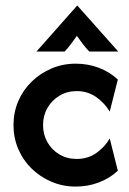

<svg xmlns="http://www.w3.org/2000/svg" viewBox="-20 -658 462 690"><path d="M252.1 12.5Q205.6 12.5 164.9 -4.9Q124.3 -22.2 93.4 -52.4Q62.5 -82.6 45.5 -122.9Q28.5 -163.2 28.5 -208.3Q28.5 -254.2 45.5 -294.1Q62.5 -334 93.4 -364.2Q124.3 -394.4 164.9 -411.8Q205.6 -429.2 252.1 -429.2Q295.8 -429.2 334.7 -414.6Q373.6 -400 403.5 -372.2L374.3 -256.9Q356.9 -286.8 326.4 -308.7Q295.8 -330.6 255.6 -330.6Q220.8 -330.6 193.4 -313.9Q166 -297.2 150.3 -269.8Q134.7 -242.4 134.7 -208.3Q134.7 -175 150.3 -147.2Q166 -119.4 193.4 -103.1Q220.8 -86.8 255.6 -86.8Q295.8 -86.8 326.4 -108.3Q356.9 -129.9 374.3 -160.4L403.5 -44.4Q373.6 -16.7 334.7 -2.1Q295.8 12.5 252.1 12.5ZM111.1 -472.9 256.9 -637.5H258.3L404.9 -472.9H300.7Q288.2 -486.1 278.1 -499.3Q268.1 -512.5 256.2 -529.2Q244.4 -512.5 234.7 -499.3Q225 -486.1 212.5 -472.9Z"/></svg>

Font: Afacad Flux SemiBold
Style: Regular
Weight: 600
Designer: Kristian Moeller
Foundry: Dicotype
Version: Version 1.100